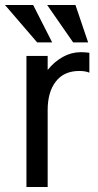

<svg xmlns="http://www.w3.org/2000/svg" viewBox="-41 -749 393 769"><path d="M91.8 -729 168 -579.1H107.9L-21 -729ZM261.2 -729 312 -579.1H252L147.9 -729ZM316.9 -458Q300.8 -464.8 276.9 -464.8Q215.3 -464.8 182.6 -422.6Q149.9 -380.4 149.9 -308.1V0H64.9V-524.9H149.9V-468.8Q176.3 -502 210.7 -521Q245.1 -540 282.2 -540Q300.8 -540 316.9 -537.6Z"/></svg>

Font: Miedinger*
Style: Book
Weight: 400
Version: Version 001.000